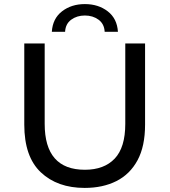

<svg xmlns="http://www.w3.org/2000/svg" viewBox="-20 -913 831 941"><path d="M395 8Q261 8 180 -68.5Q99 -145 99 -302V-700H199V-306Q199 -81 396 -81Q490 -81 542 -135.5Q594 -190 594 -306V-700H691V-302Q691 -196 654 -127.5Q617 -59 550.5 -25.5Q484 8 395 8ZM558 -757H493Q491 -796 463 -816.5Q435 -837 396 -837Q357 -837 329 -816.5Q301 -796 299 -757H234Q238 -822 284 -857.5Q330 -893 396 -893Q462 -893 508 -857.5Q554 -822 558 -757Z"/></svg>

Font: Argentum Novus
Style: Regular
Weight: 400
Designer: Julieta Ulanovsky
Foundry: Julieta Ulanovsky
Version: Version 7.20;July 27, 2021;FontCreator 13.0.0.2683 64-bit